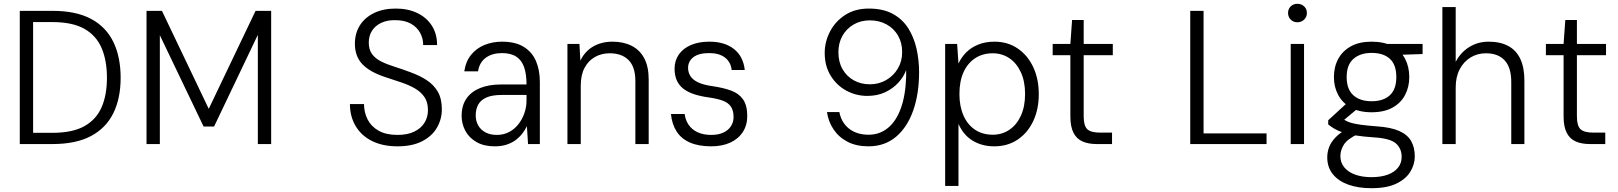

<svg xmlns="http://www.w3.org/2000/svg" viewBox="-20 -757 8504 1009"><path d="M84 0V-700H256Q379 -700 458 -658Q537 -616 575.5 -537Q614 -458 614 -348Q614 -240 575.5 -162Q537 -84 458 -42Q379 0 256 0ZM154 -59H255Q361 -59 423.5 -94Q486 -129 514 -193.5Q542 -258 542 -348Q542 -439 514 -504.5Q486 -570 423.5 -605.5Q361 -641 255 -641H154Z M750 0V-700H831L1077 -185L1323 -700H1405V0H1335V-574L1105 -92H1050L820 -572V0Z M2069 12Q1991 12 1935 -16Q1879 -44 1849 -94.5Q1819 -145 1819 -210H1893Q1893 -166 1912 -129Q1931 -92 1970 -70Q2009 -48 2069 -48Q2121 -48 2156.5 -65Q2192 -82 2210.5 -111.5Q2229 -141 2229 -178Q2229 -220 2210.5 -247Q2192 -274 2161 -292Q2130 -310 2090 -323.5Q2050 -337 2007 -351Q1924 -378 1884.5 -419.5Q1845 -461 1845 -527Q1845 -581 1870.5 -622.5Q1896 -664 1944.5 -688Q1993 -712 2060 -712Q2124 -712 2173 -688.5Q2222 -665 2249.5 -622Q2277 -579 2277 -520H2204Q2204 -556 2187 -586Q2170 -616 2137.5 -633.5Q2105 -651 2058 -651Q2015 -652 1983.5 -637Q1952 -622 1935 -595.5Q1918 -569 1918 -533Q1918 -496 1935.5 -472.5Q1953 -449 1983 -434Q2013 -419 2053 -406.5Q2093 -394 2138 -377Q2185 -360 2222 -336Q2259 -312 2280.5 -275.5Q2302 -239 2302 -182Q2302 -131 2276.5 -86.5Q2251 -42 2199 -15Q2147 12 2069 12Z M2580 12Q2523 12 2484 -10.5Q2445 -33 2425.5 -69.5Q2406 -106 2406 -148Q2406 -203 2431.5 -239.5Q2457 -276 2503.5 -294.5Q2550 -313 2611 -313H2747Q2747 -367 2734.5 -403.5Q2722 -440 2693.5 -459Q2665 -478 2618 -478Q2567 -478 2533.5 -454Q2500 -430 2492 -382H2420Q2427 -433 2455 -468Q2483 -503 2525.5 -520.5Q2568 -538 2618 -538Q2688 -538 2732 -511Q2776 -484 2796.5 -436.5Q2817 -389 2817 -327V0H2755L2749 -94Q2740 -75 2725.5 -56Q2711 -37 2690.5 -21.5Q2670 -6 2642.5 3Q2615 12 2580 12ZM2591 -48Q2627 -48 2656 -63.5Q2685 -79 2705 -105Q2725 -131 2736 -163Q2747 -195 2747 -229V-258H2617Q2566 -258 2536 -244.5Q2506 -231 2493 -207Q2480 -183 2480 -151Q2480 -121 2493 -98Q2506 -75 2531 -61.5Q2556 -48 2591 -48Z M2962 0V-526H3025L3030 -438Q3053 -487 3097 -512.5Q3141 -538 3199 -538Q3256 -538 3299 -516.5Q3342 -495 3365.5 -451Q3389 -407 3389 -339V0H3319V-331Q3319 -405 3283.5 -441Q3248 -477 3184 -477Q3141 -477 3106.5 -457.5Q3072 -438 3052 -400.5Q3032 -363 3032 -307V0Z M3717 12Q3651 12 3605.5 -8Q3560 -28 3535.5 -66.5Q3511 -105 3506 -158H3578Q3582 -126 3599 -101Q3616 -76 3646 -62Q3676 -48 3718 -48Q3755 -48 3781 -60Q3807 -72 3821 -93.5Q3835 -115 3835 -141Q3835 -177 3820.5 -197.5Q3806 -218 3777 -228.5Q3748 -239 3704 -245Q3661 -251 3627.5 -262Q3594 -273 3571 -291Q3548 -309 3536.5 -335Q3525 -361 3525 -396Q3525 -438 3547 -470Q3569 -502 3610 -520Q3651 -538 3708 -538Q3788 -538 3837 -499.5Q3886 -461 3894 -389H3825Q3821 -430 3790.5 -454Q3760 -478 3707 -478Q3652 -478 3624 -456.5Q3596 -435 3596 -400Q3596 -377 3608 -357.5Q3620 -338 3648 -324.5Q3676 -311 3725 -304Q3781 -296 3822 -281Q3863 -266 3885 -234.5Q3907 -203 3907 -147Q3907 -99 3883.5 -63Q3860 -27 3817.5 -7.5Q3775 12 3717 12Z M4544 12Q4480 12 4434 -12Q4388 -36 4360.5 -77Q4333 -118 4326 -168H4391Q4402 -112 4442.5 -80.5Q4483 -49 4545 -49Q4602 -49 4645.5 -84Q4689 -119 4714 -187.5Q4739 -256 4742 -355Q4742 -363 4742 -371Q4742 -379 4742 -389Q4729 -353 4700.5 -322Q4672 -291 4631 -272Q4590 -253 4538 -253Q4479 -253 4428 -280.5Q4377 -308 4345.5 -359Q4314 -410 4314 -479Q4314 -537 4341.5 -590.5Q4369 -644 4421 -678Q4473 -712 4546 -712Q4621 -712 4672 -684Q4723 -656 4753 -608.5Q4783 -561 4796.5 -501Q4810 -441 4810 -378Q4810 -264 4779 -176Q4748 -88 4688.5 -38Q4629 12 4544 12ZM4551 -314Q4599 -314 4637.5 -336.5Q4676 -359 4698.5 -397Q4721 -435 4721 -483Q4721 -533 4699 -570.5Q4677 -608 4638.5 -629Q4600 -650 4551 -650Q4503 -650 4465.5 -628Q4428 -606 4407 -568.5Q4386 -531 4386 -482Q4386 -431 4408 -393Q4430 -355 4467.5 -334.5Q4505 -314 4551 -314Z M4947 220V-526H5010L5017 -423Q5032 -456 5058 -482Q5084 -508 5121.5 -523Q5159 -538 5206 -538Q5276 -538 5328.5 -502Q5381 -466 5410 -404Q5439 -342 5439 -262Q5439 -182 5409.5 -120Q5380 -58 5327.5 -23Q5275 12 5205 12Q5141 12 5092 -17.5Q5043 -47 5017 -106V220ZM5197 -49Q5246 -49 5284.5 -75Q5323 -101 5345 -149Q5367 -197 5367 -263Q5367 -329 5345 -377Q5323 -425 5284.5 -451Q5246 -477 5197 -477Q5144 -477 5104.5 -451Q5065 -425 5043.5 -377.5Q5022 -330 5022 -263Q5022 -198 5043.5 -149.5Q5065 -101 5104.5 -75Q5144 -49 5197 -49Z M5743 0Q5700 0 5669 -13.5Q5638 -27 5621.5 -59Q5605 -91 5605 -145V-467H5512V-526H5605L5614 -652H5675V-526H5828V-467H5675V-145Q5675 -96 5694 -78Q5713 -60 5762 -60H5824V0Z M6235 0V-700H6305V-56H6636V0Z M6763 0V-526H6833V0ZM6798 -640Q6777 -640 6763 -654Q6749 -668 6749 -689Q6749 -710 6763 -723.5Q6777 -737 6798 -737Q6819 -737 6833.5 -723.5Q6848 -710 6848 -689Q6848 -668 6833.5 -654Q6819 -640 6798 -640Z M7187 232Q7118 232 7066 213.5Q7014 195 6984.5 158.5Q6955 122 6955 70Q6955 43 6964.5 17Q6974 -9 6997.5 -34Q7021 -59 7063 -82L7117 -53Q7060 -26 7042 3.5Q7024 33 7024 63Q7024 98 7045 123Q7066 148 7102.5 161Q7139 174 7187 174Q7237 174 7272.5 161Q7308 148 7327 124Q7346 100 7346 68Q7346 23 7315.5 -3.5Q7285 -30 7201 -35Q7142 -39 7102.5 -45.5Q7063 -52 7036.5 -61Q7010 -70 6992.5 -80.5Q6975 -91 6960 -103V-125L7058 -215L7124 -194L7018 -106L7027 -138Q7039 -131 7050.5 -124Q7062 -117 7080.5 -111.5Q7099 -106 7131 -101.5Q7163 -97 7216 -93Q7290 -88 7333.5 -68.5Q7377 -49 7396 -15.5Q7415 18 7415 65Q7415 107 7391.5 145.5Q7368 184 7318 208Q7268 232 7187 232ZM7188 -167Q7123 -167 7079 -191.5Q7035 -216 7012.5 -258Q6990 -300 6990 -352Q6990 -406 7013 -448Q7036 -490 7080 -514Q7124 -538 7188 -538Q7254 -538 7298 -514Q7342 -490 7364 -448Q7386 -406 7386 -352Q7386 -300 7364 -258Q7342 -216 7298 -191.5Q7254 -167 7188 -167ZM7188 -225Q7250 -225 7284 -256.5Q7318 -288 7318 -352Q7318 -417 7284 -448Q7250 -479 7188 -479Q7129 -479 7093 -448Q7057 -417 7057 -352Q7057 -288 7092 -256.5Q7127 -225 7188 -225ZM7277 -467 7256 -526H7456V-473Z M7560 0V-720H7630V-432Q7656 -482 7701.5 -510Q7747 -538 7803 -538Q7864 -538 7906 -515.5Q7948 -493 7969.5 -447.5Q7991 -402 7991 -334V0H7922V-326Q7922 -402 7887.5 -439.5Q7853 -477 7789 -477Q7744 -477 7708 -455Q7672 -433 7651 -393Q7630 -353 7630 -298V0Z M8335 0Q8292 0 8261 -13.5Q8230 -27 8213.5 -59Q8197 -91 8197 -145V-467H8104V-526H8197L8206 -652H8267V-526H8420V-467H8267V-145Q8267 -96 8286 -78Q8305 -60 8354 -60H8416V0Z"/></svg>

Font: DM Sans 9pt Light
Style: Regular
Weight: 300
Version: Version 4.004;gftools[0.9.30]